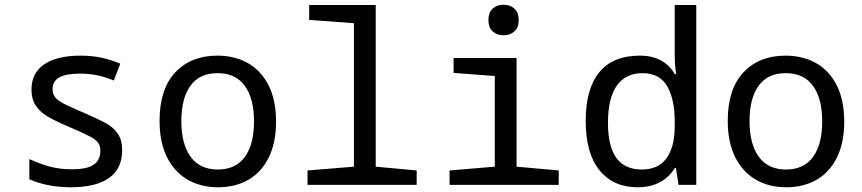

<svg xmlns="http://www.w3.org/2000/svg" viewBox="-20 -781 3640 811"><path d="M104 -24V-109Q148 -89 189.5 -77.5Q231 -66 284 -66Q348 -66 376 -85.5Q404 -105 404 -144Q404 -165 394.5 -178Q385 -191 361 -204Q337 -217 279 -242Q217 -268 184 -287Q151 -306 132 -333.5Q113 -361 113 -403Q113 -473 167 -509.5Q221 -546 320 -546Q365 -546 405 -538Q445 -530 488 -512L461 -441Q422 -457 388.5 -463.5Q355 -470 319 -470Q259 -470 230.5 -454Q202 -438 202 -405Q202 -383 214.5 -368.5Q227 -354 252 -341.5Q277 -329 331 -306Q398 -277 428.5 -260Q459 -243 477.5 -216.5Q496 -190 496 -146Q496 -69 441 -29.5Q386 10 279 10Q229 10 183.5 1Q138 -8 104 -24Z M654 -270Q654 -405 720.5 -475.5Q787 -546 898 -546Q970 -546 1026 -515Q1082 -484 1114 -421.5Q1146 -359 1146 -267Q1146 -177 1114.5 -114.5Q1083 -52 1028 -21Q973 10 901 10Q829 10 773.5 -21.5Q718 -53 686 -116Q654 -179 654 -270ZM1053 -269Q1053 -365 1014 -418.5Q975 -472 899 -472Q823 -472 784.5 -419Q746 -366 746 -269Q746 -173 785 -119Q824 -65 900 -65Q976 -65 1014.5 -118.5Q1053 -172 1053 -269Z M1279 -61 1475 -77V-683L1286 -697V-760H1567V-77L1740 -61V0H1279Z M2043 -696Q2043 -728 2061 -744.5Q2079 -761 2107 -761Q2135 -761 2153 -744.5Q2171 -728 2171 -696Q2171 -665 2153 -648.5Q2135 -632 2107 -632Q2079 -632 2061 -648.5Q2043 -665 2043 -696ZM1879 -61 2070 -77V-460L1896 -473V-536H2162V-77L2340 -61V0H1879Z M2454 -271Q2454 -406 2511.5 -476Q2569 -546 2683 -546Q2736 -546 2773 -525Q2810 -504 2830 -468H2836Q2830 -508 2830 -549V-760H2921V0H2846L2835 -72H2831Q2780 10 2673 10Q2571 10 2512.5 -61.5Q2454 -133 2454 -271ZM2830 -247V-267Q2830 -362 2798 -417Q2766 -472 2694 -472Q2623 -472 2585.5 -419.5Q2548 -367 2548 -262Q2548 -163 2583.5 -114Q2619 -65 2691 -65Q2761 -65 2795.5 -113Q2830 -161 2830 -247Z M3054 -270Q3054 -405 3120.5 -475.5Q3187 -546 3298 -546Q3370 -546 3426 -515Q3482 -484 3514 -421.5Q3546 -359 3546 -267Q3546 -177 3514.5 -114.5Q3483 -52 3428 -21Q3373 10 3301 10Q3229 10 3173.5 -21.5Q3118 -53 3086 -116Q3054 -179 3054 -270ZM3453 -269Q3453 -365 3414 -418.5Q3375 -472 3299 -472Q3223 -472 3184.5 -419Q3146 -366 3146 -269Q3146 -173 3185 -119Q3224 -65 3300 -65Q3376 -65 3414.5 -118.5Q3453 -172 3453 -269Z"/></svg>

Font: Noto Sans Mono UI
Style: Regular
Weight: 400
Monospace: yes
Designer: Monotype Design team
Foundry: Monotype Imaging Inc.
Version: Version 1.000